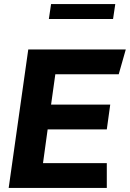

<svg xmlns="http://www.w3.org/2000/svg" viewBox="-20 -931 643 951"><path d="M222 -837H540L551 -911H233ZM23 0H509V-123H193L216 -290H509L526 -413H233L254 -563H568L603 -686H120Z"/></svg>

Font: Chivo
Style: Bold Italic
Weight: 700
Italic angle: -8°
Designer: Hector Gatti
Foundry: Omnibus-Type
Version: Version 1.003;PS 001.003;hotconv 1.0.70;makeotf.lib2.5.58329